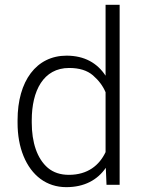

<svg xmlns="http://www.w3.org/2000/svg" viewBox="-20 -770 596 800"><path d="M53.2 -258.8C53.2 -206.5 61.5 -160.2 78.1 -119.6C111.3 -38.6 173.8 9.8 256.3 9.8C332 9.8 386.2 -20.5 420.9 -70.8L423.8 0H478.5V-750H419.9V-454.6C385.3 -507.3 332 -538.1 257.3 -538.1C131.8 -538.1 53.2 -433.1 53.2 -269ZM112.3 -269C112.3 -391.6 160.6 -486.8 268.1 -486.8C310.5 -486.8 343.3 -476.6 367.2 -456.1C391.1 -435.5 408.7 -412.1 419.9 -385.7V-136.2C394 -81.5 345.7 -41.5 267.1 -41.5C231.4 -41.5 202.6 -51.3 179.7 -70.3C134.3 -108.9 112.3 -177.2 112.3 -258.8Z"/></svg>

Font: Vazirmatn ExtraLight
Style: Regular
Weight: 200
Designer: Saber Rastikerdar
Foundry: Saber Rastikerdar
Version: Version 33.003